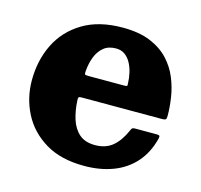

<svg xmlns="http://www.w3.org/2000/svg" viewBox="-86 -631 778 742"><g transform="rotate(15 303.0 -260.5)"><path d="M30.5 -250Q30.5 -180 61.5 -119Q92.5 -58 154.8 -20.2Q217 17.5 311 17.5Q374.5 17.5 426 -2Q477.5 -21.5 512.5 -61Q547.5 -100.5 562.5 -160.5Q564 -168.5 561.5 -170.8Q559 -173 549.5 -173H464Q455.5 -173 452.5 -169.8Q449.5 -166.5 447.5 -161Q428.5 -117.5 401 -94.2Q373.5 -71 330.5 -71Q290.5 -71 267.2 -91.5Q244 -112 233.2 -146Q222.5 -180 220.5 -220.5Q220 -229.5 221.8 -232.5Q223.5 -235.5 233 -235.5H555.5Q567 -235.5 570 -238.8Q573 -242 573 -253Q573 -286.5 567.2 -325Q561.5 -363.5 546.2 -401Q531 -438.5 502.5 -469.2Q474 -500 429 -518.8Q384 -537.5 318 -537.5Q223 -537.5 158.8 -498.8Q94.5 -460 62.5 -395Q30.5 -330 30.5 -250ZM236 -322.5Q224 -322.5 222.8 -325.8Q221.5 -329 222.5 -339Q225 -370.5 235.2 -396.2Q245.5 -422 264.5 -437.5Q283.5 -453 313.5 -453Q334 -453 348.5 -442.8Q363 -432.5 372.5 -415.5Q382 -398.5 387 -377.2Q392 -356 392.5 -334.5Q393.5 -325.5 391.5 -324Q389.5 -322.5 379 -322.5Z"/></g></svg>

Font: Besley ExtraBold
Style: Regular
Weight: 800
Designer: Owen Earl
Foundry: indestructible type*
Version: Version 2.001